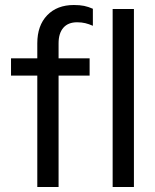

<svg xmlns="http://www.w3.org/2000/svg" viewBox="-20 -747 618 767"><path d="M129 0V-574Q129 -645 168.5 -686Q208 -727 275 -727Q299 -727 316 -723.5Q333 -720 351 -712V-644Q335 -651 320.5 -654.5Q306 -658 288 -658Q252 -658 233 -636Q214 -614 214 -574V0ZM24 -445V-514H338V-445ZM430 0V-711H515V0Z"/></svg>

Font: TikTok Sans 24pt
Style: Regular
Weight: 400
Version: Version 4.000